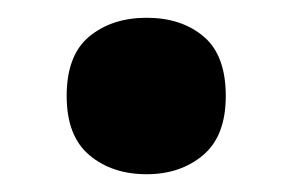

<svg xmlns="http://www.w3.org/2000/svg" viewBox="-20 -183 329 216"><path d="M55 -75Q55 -121 80.5 -142Q106 -163 145 -163Q184 -163 209 -142Q234 -121 234 -75Q234 -30 208.5 -8.5Q183 13 145 13Q106 13 80.5 -8.5Q55 -30 55 -75Z"/></svg>

Font: Noto Sans Telugu SemiCondensed ExtraBold
Style: Regular
Weight: 800
Width: 4
Designer: Jelle Bosma - Monotype Design Team
Foundry: Monotype Imaging Inc.
Version: Version 2.005; ttfautohint (v1.8.4.7-5d5b)